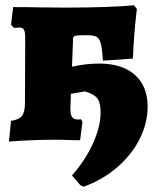

<svg xmlns="http://www.w3.org/2000/svg" viewBox="-20 -532 604 731"><path d="M542 -126Q542 -63 511.5 -2.5Q481 58 425.5 105.5Q370 153 298 179L286 173L254 136Q305 78 334 14Q363 -50 363 -104Q363 -141 351 -157Q339 -173 304 -184L250 -175L248 -117Q248 -96 254.5 -86.5Q261 -77 276 -77Q284 -77 288 -78L294 -68L285 2L235 1Q219 0 193 0Q103 0 14 7L22 -72Q52 -76 63.5 -90.5Q75 -105 75 -140L76 -385Q76 -410 71.5 -418.5Q67 -427 54 -427L33 -426L22 -438L30 -505Q90 -505 125 -504L232 -503Q310 -503 382.5 -505.5Q455 -508 490 -512L501 -498Q489 -395 486 -309L372 -301Q369 -346 364 -365.5Q359 -385 348 -391.5Q337 -398 312 -398Q286 -398 275 -397Q264 -396 260.5 -392Q257 -388 258 -379L254 -278Q308 -290 357 -290Q445 -290 493.5 -247Q542 -204 542 -126Z"/></svg>

Font: Alegreya SC Black
Style: Regular
Weight: 900
Designer: Juan Pablo del Peral
Foundry: Huerta Tipografica
Version: Version 2.007; ttfautohint (v1.6)